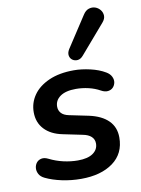

<svg xmlns="http://www.w3.org/2000/svg" viewBox="-88 -834 663 903"><g transform="rotate(-10 244.0 -382.0)"><path d="M226 10Q179 10 134.5 0.5Q90 -9 57 -25Q38 -34 30.5 -48.5Q23 -63 24.5 -77.5Q26 -92 34.5 -102.5Q43 -113 57.5 -116Q72 -119 90 -110Q122 -94 157 -86Q192 -78 226 -78Q273 -78 298 -95.5Q323 -113 323 -142Q323 -162 309 -175Q295 -188 268 -193L176 -212Q121 -223 90.5 -255.5Q60 -288 60 -337Q60 -382 85.5 -418.5Q111 -455 160.5 -477Q210 -499 280 -499Q316 -499 357.5 -489.5Q399 -480 429 -462Q446 -452 453 -437.5Q460 -423 457.5 -409.5Q455 -396 446 -386.5Q437 -377 422 -375Q407 -373 389 -383Q364 -397 334 -404Q304 -411 274 -411Q225 -411 199 -392.5Q173 -374 173 -344Q173 -326 184.5 -313Q196 -300 221 -295L313 -276Q373 -263 404.5 -231.5Q436 -200 436 -151Q436 -74 378.5 -32Q321 10 226 10ZM451 -696 333 -559Q321 -545 307 -543.5Q293 -542 282 -549.5Q271 -557 268.5 -571Q266 -585 276 -601L372 -748Q384 -767 400 -772Q416 -777 430.5 -772Q445 -767 454.5 -755Q464 -743 464.5 -727.5Q465 -712 451 -696Z"/></g></svg>

Font: Nunito Variable Extra Light
Style: Italic
Weight: 200
Italic angle: -9°
Designer: Vernon Adams
Foundry: Vernon Adams
Version: Version 3.602